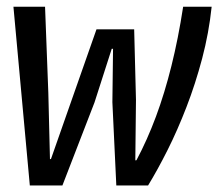

<svg xmlns="http://www.w3.org/2000/svg" viewBox="-20 -566 666 586"><path d="M71 0 21 -545.5H117.5L127.5 -282.5L132.5 -80.5H135.5L199 -261.5L274.5 -476.5H389.5L395 -261.5L393 -76.5L396.5 -77Q429.5 -139 456 -210.2Q482.5 -281.5 503.2 -364.8Q524 -448 539 -545.5H626Q617.5 -465 597 -387.5Q576.5 -310 549.2 -239.5Q522 -169 491.5 -108.2Q461 -47.5 432 0H335L323 -254L325 -417H321L268.5 -253.5L170.5 0Z"/></svg>

Font: Spline Sans Mono
Style: Italic
Weight: 400
Italic angle: -4°
Monospace: yes
Designer: Eben Sorkin, Mirko Velimirovic
Foundry: Sorkin Type
Version: Version 1.004